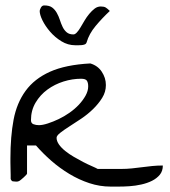

<svg xmlns="http://www.w3.org/2000/svg" viewBox="-20 -691 629 711"><path d="M80.1 -152.3V-47.9Q80.1 -46.9 76.7 -43Q73.2 -39.1 68.4 -34.7Q63.5 -30.3 57.6 -25.4Q51.8 -20.5 47.9 -19.5Q45.9 -18.6 43.9 -18.6Q43 -18.6 41 -18.6H38.1Q32.2 -18.6 27.3 -19.5Q22.5 -20.5 19.5 -28.3V-43Q19.5 -54.7 19 -66.9Q18.6 -79.1 18.6 -89.8V-104.5Q18.6 -185.5 30.3 -247.6Q42 -309.6 74.7 -354.5Q107.4 -399.4 165 -425.3Q222.7 -451.2 314.5 -456.1Q328.1 -452.1 338.9 -444.3Q349.6 -436.5 356.9 -425.3Q364.3 -414.1 368.2 -401.9Q372.1 -389.6 372.1 -376Q372.1 -350.6 358.4 -328.6Q344.7 -306.6 324.7 -287.1Q304.7 -267.6 280.8 -251.5Q256.8 -235.4 236.8 -222.7Q216.8 -210 203.1 -199.2Q189.5 -188.5 189.5 -180.7Q189.5 -168.9 198.2 -156.2Q207 -143.6 221.7 -131.8Q236.3 -120.1 253.9 -109.9Q271.5 -99.6 288.6 -90.8Q305.7 -82 320.3 -75.7Q335 -69.3 341.8 -65.4H359.4Q372.1 -65.4 385.7 -65.4Q399.4 -65.4 411.1 -65.4H428.7Q449.2 -65.4 468.3 -67.4Q487.3 -69.3 505.9 -71.8Q524.4 -74.2 543.5 -76.2Q562.5 -78.1 583 -78.1Q583 -57.6 571.8 -43.9Q560.5 -30.3 543 -21.5Q525.4 -12.7 503.4 -7.8Q481.4 -2.9 460.4 -1.5Q439.5 0 418.9 0H389.6Q349.6 0 311 -12.7Q272.5 -25.4 236.8 -46.9Q201.2 -68.4 169.9 -95.7Q138.7 -123 113.3 -152.3ZM94.7 -246.1Q94.7 -234.4 104 -231Q113.3 -227.5 124 -227.5Q137.7 -227.5 157.2 -233.9Q176.8 -240.2 197.3 -250Q217.8 -259.8 237.3 -273.4Q256.8 -287.1 272 -303.2Q287.1 -319.3 296.9 -336.9Q306.6 -354.5 306.6 -371.1Q306.6 -384.8 301.8 -392.1Q296.9 -399.4 280.3 -399.4Q248 -399.4 215.3 -389.2Q182.6 -378.9 155.8 -359.4Q128.9 -339.8 111.8 -311Q94.7 -282.2 94.7 -246.1ZM127 -650.4Q127 -654.3 131.3 -662.6Q135.7 -670.9 143.6 -670.9Q163.1 -670.9 173.3 -663.1Q183.6 -655.3 190.4 -643.1Q197.3 -630.9 201.7 -617.2Q206.1 -603.5 211.9 -591.3Q217.8 -579.1 227.1 -571.3Q236.3 -563.5 252 -563.5Q257.8 -563.5 264.6 -570.8Q271.5 -578.1 278.3 -589.8Q285.2 -601.6 293 -614.7Q300.8 -627.9 310.5 -639.6Q320.3 -651.4 330.6 -659.2Q340.8 -667 353.5 -667Q365.2 -667 371.6 -663.1Q377.9 -659.2 386.7 -650.4Q358.4 -624 334 -594.7Q309.6 -565.4 300.8 -534.2Q298.8 -528.3 293.5 -526.4Q288.1 -524.4 282.2 -523.9Q276.4 -523.4 270 -523.4Q263.7 -523.4 258.8 -523.4Q231.4 -523.4 207.5 -538.1Q183.6 -552.7 165.5 -573.7Q147.5 -594.7 137.2 -615.7Q127 -636.7 127 -650.4Z"/></svg>

Font: Swanky and Moo Moo Cyrillic
Style: Regular
Weight: 400
Designer: Kimberly Geswein; Denis Ignatov
Foundry: Kimberly Geswein; Denis Ignatov
Version: Version 1.003 June 27, 2018